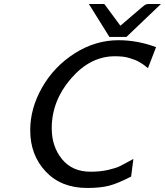

<svg xmlns="http://www.w3.org/2000/svg" viewBox="-20 -909 813 946"><path d="M128.9 -267.1Q128.9 -376 188 -479Q247.1 -582 348.6 -646.5Q450.2 -710.9 564 -710.9Q656.7 -710.9 749 -676.8L709 -573.2L700.2 -580.1Q690.4 -587.9 685.3 -591.6Q680.2 -595.2 668 -602.5Q655.8 -609.9 644.3 -614Q632.8 -618.2 617.9 -623Q603 -627.9 584.5 -629.9Q565.9 -631.8 545.9 -631.8Q424.8 -631.8 329.8 -522Q234.9 -412.1 234.9 -276.9Q234.9 -187 285.4 -125Q335.9 -63 425.8 -63Q475.6 -63 513.7 -72Q551.8 -81.1 569.3 -89.6Q586.9 -98.1 637.2 -126L626 -39.1Q560.1 -4.9 517.1 6.1Q474.1 17.1 409.2 17.1Q281.2 17.1 205.1 -64Q128.9 -145 128.9 -267.1ZM418 -889.2H494.1L573.2 -782.2Q600.1 -805.2 638.2 -837.9Q682.1 -876 691.2 -882.6Q700.2 -889.2 710.9 -889.2H772.9L603 -727.1H519Z"/></svg>

Font: CMU Bright
Style: SemiBoldOblique
Weight: 600
Italic angle: -12°
Version: Version 0.7.0